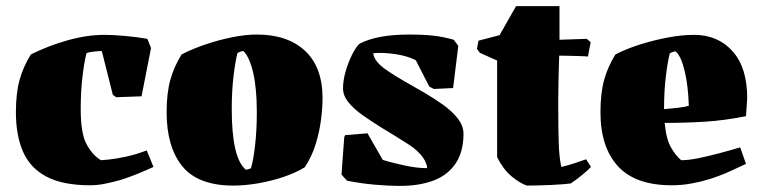

<svg xmlns="http://www.w3.org/2000/svg" viewBox="-20 -595 2485 628"><path d="M275 11Q186 11 132.5 -17Q79 -45 55.5 -98.5Q32 -152 32 -228Q32 -290 44 -333.5Q56 -377 81 -417Q137 -445 200.5 -463Q264 -481 322 -481Q349 -481 388.5 -477.5Q428 -474 462 -468L474 -438L443 -280L360 -277L349 -285L313 -428Q306 -428 299 -427.5Q292 -427 285 -426Q272 -425 263 -421Q256 -395 250 -346.5Q244 -298 244 -238Q244 -160 262.5 -124.5Q281 -89 310 -71Q313 -71 334.5 -73Q356 -75 389.5 -82Q423 -89 460 -103L482 -49Q458 -38 430 -26.5Q402 -15 373 -6Q348 1 323 6Q298 11 275 11Z M743 12Q628 12 576.5 -51Q525 -114 525 -228Q525 -290 537 -333.5Q549 -377 574 -417Q611 -436 654.5 -450.5Q698 -465 741 -473.5Q784 -482 820 -482Q921 -482 978 -428.5Q1035 -375 1035 -274Q1035 -243 1030 -203.5Q1025 -164 1012.5 -123.5Q1000 -83 977 -48Q948 -30 908 -16.5Q868 -3 825 4.5Q782 12 743 12ZM784 -40Q788 -40 794 -42Q800 -44 801 -45Q809 -72 814.5 -121Q820 -170 820 -228Q820 -306 808 -357.5Q796 -409 776 -428Q769 -428 757 -422Q750 -397 744 -347.5Q738 -298 738 -238Q738 -78 784 -40Z M1291 13Q1249 13 1204.5 9Q1160 5 1115 -4L1097 -24L1106 -147L1109 -153L1182 -159L1232 -72Q1251 -66 1270 -61.5Q1289 -57 1307 -53Q1326 -49 1343.5 -47Q1361 -45 1377 -45Q1377 -51 1375 -57Q1373 -63 1370 -69Q1355 -98 1313.5 -124.5Q1272 -151 1227 -178Q1195 -198 1166.5 -218Q1138 -238 1120 -260Q1102 -282 1102 -306Q1102 -332 1110.5 -361.5Q1119 -391 1131.5 -416Q1144 -441 1156 -452Q1213 -482 1318 -482Q1368 -482 1400.5 -478Q1433 -474 1464 -465L1479 -445L1462 -307L1399 -304L1384 -312L1340 -398Q1313 -412 1273 -418Q1231 -424 1201 -421Q1201 -412 1209 -399Q1220 -382 1246 -364.5Q1272 -347 1303 -329Q1335 -311 1368.5 -291.5Q1402 -272 1431 -251Q1460 -230 1478 -206.5Q1496 -183 1496 -157Q1496 -93 1465 -53Q1438 -18 1392.5 -2.5Q1347 13 1291 13Z M1703 12Q1680 4 1653 -18.5Q1626 -41 1606 -81V-397Q1592 -403 1578 -409.5Q1564 -416 1550 -422L1540 -435L1545 -462L1614 -480L1668 -575H1810V-465L1899 -468L1912 -457L1903 -410Q1896 -411 1878 -411.5Q1860 -412 1841 -412.5Q1822 -413 1809 -413Q1808 -380 1807 -342.5Q1806 -305 1806 -275Q1806 -245 1806 -236Q1806 -175 1807.5 -127.5Q1809 -80 1816 -49Q1838 -54 1857.5 -60.5Q1877 -67 1897 -74L1913 -49Q1905 -40 1885 -23.5Q1865 -7 1847 5Q1841 6 1823 7.5Q1805 9 1782.5 10Q1760 11 1738.5 11.5Q1717 12 1703 12Z M2177 11Q2058 11 2001 -51.5Q1944 -114 1944 -228Q1944 -290 1956 -333.5Q1968 -377 1993 -417Q2030 -436 2075 -450Q2120 -464 2165.5 -472.5Q2211 -481 2250 -481Q2328 -481 2376 -427.5Q2424 -374 2424 -274L2420 -215Q2350 -201 2286.5 -197Q2223 -193 2154 -193Q2159 -140 2174.5 -113Q2190 -86 2208 -71Q2233 -71 2266.5 -78Q2300 -85 2335.5 -94.5Q2371 -104 2401 -113L2420 -59Q2395 -47 2365 -33.5Q2335 -20 2300 -9Q2271 0 2240 5.5Q2209 11 2177 11ZM2152 -238Q2176 -240 2198 -242.5Q2220 -245 2233 -249Q2231 -314 2219.5 -362.5Q2208 -411 2190 -427Q2183 -427 2171 -421Q2164 -395 2158 -346.5Q2152 -298 2152 -238Z"/></svg>

Font: Labrada Black
Style: Regular
Weight: 900
Designer: Mercedes Jáuregui
Foundry: Omnibus-Type Team
Version: Version 1.000; ttfautohint (v1.8.4.7-5d5b)